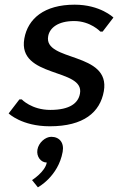

<svg xmlns="http://www.w3.org/2000/svg" viewBox="-20 -530 505 821"><path d="M193 10C338 10 408 -50 424 -140C454 -310 166 -265 186 -375C192 -410 227 -440 297 -440C367 -440 409 -395 409 -395H419L465 -455C465 -455 409 -510 299 -510C169 -510 99 -450 84 -365C54 -195 342 -240 322 -130C315 -90 280 -60 195 -60C115 -60 73 -105 73 -105H63L17 -45C17 -45 73 10 193 10ZM140 110C135 140 155 165 180 165C173 205 117 240 117 240L142 271C142 271 229 225 248 119C255 80 234 55 199 55C174 55 145 80 140 110Z"/></svg>

Font: Scada
Style: Italic
Weight: 400
Designer: Jovanny Lemonad
Foundry: Jovanny Lemonad
Version: Version 3.005